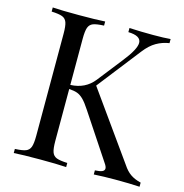

<svg xmlns="http://www.w3.org/2000/svg" viewBox="-105 -805 865 902"><g transform="rotate(15 327.5 -354.0)"><path d="M653.3 -20V0Q606 -2.9 533.7 -2.9Q479.5 -2.9 430.7 0V-20Q454.1 -21 465.3 -25.9Q476.6 -30.8 476.6 -41Q476.6 -50.3 466.3 -64.9L320.3 -285.2Q300.3 -315.9 285.4 -330.6Q270.5 -345.2 255.4 -350.8Q240.2 -356.4 215.3 -357.9V-106Q215.3 -68.4 221.4 -51.3Q227.5 -34.2 243.9 -27.8Q260.3 -21.5 296.4 -20V0Q250.5 -2.9 169.4 -2.9Q83.5 -2.9 41.5 0V-20Q77.6 -21.5 94 -27.8Q110.4 -34.2 116.5 -51.3Q122.6 -68.4 122.6 -106V-602.1Q122.6 -639.6 116.5 -656.7Q110.4 -673.8 94 -680.2Q77.6 -686.5 41.5 -688V-708Q83 -705.1 169.4 -705.1Q250.5 -705.1 296.4 -708V-688Q260.3 -686.5 243.9 -680.2Q227.5 -673.8 221.4 -656.7Q215.3 -639.6 215.3 -602.1V-377.9Q287.6 -380.4 329.6 -434.1L425.3 -556.2Q476.6 -621.1 476.6 -651.9Q476.6 -686.5 414.6 -688V-708Q471.7 -705.1 529.3 -705.1Q585 -705.1 614.7 -708V-688Q581.5 -683.1 552.5 -666.5Q523.4 -649.9 496.6 -615.2L333.5 -406.2L565.4 -81.1Q582 -55.7 602.5 -41.5Q623 -27.3 653.3 -20Z"/></g></svg>

Font: TypoPRO Playfair Display
Style: Regular
Weight: 400
Designer: Claus Eggers Sørensen
Foundry: Claus Eggers Sørensen
Version: Version 1.004;PS 001.004;hotconv 1.0.70;makeotf.lib2.5.58329